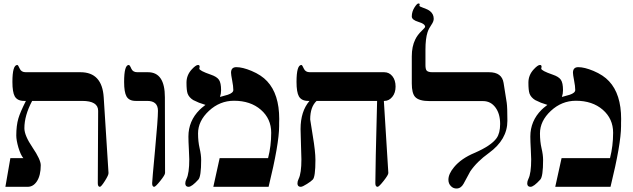

<svg xmlns="http://www.w3.org/2000/svg" viewBox="-20 -1081 3663 1111"><path d="M607.9 -80.1Q608.9 -68.8 587.2 -34.4Q565.4 0 558.1 0Q545.9 0 545.9 -21Q545.9 -28.8 546.9 -229.5Q547.9 -430.2 547.9 -439.9Q547.9 -497.1 455.1 -497.1H166Q121.1 -412.6 121.1 -338.9Q121.1 -296.9 168.5 -227.1Q215.8 -157.2 215.8 -125Q215.8 -65.9 193.4 -31.7Q172.4 0 140.1 0H11.2L40 -166H115.2Q100.1 -182.6 86.4 -227.5Q74.2 -270 74.2 -296.9Q74.2 -354.5 86.4 -396Q96.7 -431.2 129.9 -497.1H119.1Q80.6 -497.1 65.4 -523.4Q51.8 -547.9 51.8 -606.9Q51.8 -705.1 80.1 -705.1Q85 -705.1 94 -684.1Q103 -663.1 128.9 -663.1H445.8Q570.8 -663.1 580.1 -518.1Z M935.1 -80.1Q935.1 -68.8 907.5 -34.4Q879.9 0 872.1 0Q860.4 0 860.4 -21Q860.4 -34.2 877.2 -213.6Q894 -393.1 894 -439.9Q894 -497.1 832 -497.1H765.1Q726.6 -497.1 711.9 -523.4Q698.2 -547.9 698.2 -606.9Q698.2 -705.1 725.1 -705.1Q731 -705.1 739.7 -684.1Q748.5 -663.1 774.4 -663.1H836.4Q934.1 -663.1 934.1 -518.1Z M1595.2 -351.1Q1595.2 -249 1534.2 0H1214.4L1251 -166H1531.2Q1549.3 -235.8 1549.3 -313Q1549.3 -394 1489.3 -446Q1429.2 -498 1334 -498Q1252 -498 1189 -439.5Q1126 -380.9 1126 -309.1Q1126 -262.2 1135 -223.6Q1144 -185.1 1144 -155.8Q1144 -59.6 1127.9 -42Q1089.8 0 1071.3 0Q1052.2 0 1052.2 -20Q1052.2 -32.2 1059.1 -45.9Q1075.2 -78.1 1075.2 -159.2Q1075.2 -174.8 1072.8 -219Q1070.3 -263.2 1070.3 -291Q1070.3 -380.9 1135.3 -445.8Q1143.6 -454.6 1168.9 -474.1L1131.3 -486.8Q1116.2 -494.1 1098.1 -502Q1073.2 -517.6 1065.4 -540Q1059.1 -558.6 1059.1 -603Q1059.1 -646.5 1089.8 -679.7Q1113.3 -705.1 1126 -705.1Q1135.3 -705.1 1135.3 -694.8Q1135.3 -691.9 1134.3 -689.2Q1133.3 -686.5 1133.3 -684.1Q1133.3 -671.9 1200.2 -648.9Q1234.9 -637.2 1247.1 -619.1Q1259.3 -601.1 1259.3 -559.1Q1259.3 -538.1 1252.9 -520Q1275.9 -526.4 1298.3 -532.7Q1330.1 -543.5 1330.1 -560.1Q1330.1 -581.5 1323.5 -615.2Q1316.9 -648.9 1316.9 -660.2Q1316.9 -692.4 1347.7 -692.4Q1383.3 -692.4 1435.1 -670.9Q1493.2 -646.5 1525.9 -610.8Q1595.7 -536.1 1595.7 -392.6Q1595.7 -383.8 1595.2 -369.6Q1595.2 -356 1595.2 -351.1Z M2269 -580.1Q2269 -543.5 2249.8 -520.3Q2230.5 -497.1 2205.1 -497.1H2201.2L2227.1 -80.1Q2227.5 -69.3 2200.2 -34.7Q2172.9 0 2165 0Q2151.9 0 2151.9 -21Q2151.9 -106.9 2162.1 -497.1H1812Q1774.9 -462.4 1774.9 -390.1Q1774.9 -384.8 1790 -294.4Q1805.2 -204.1 1805.2 -155.8Q1805.2 -57.6 1790 -42Q1779.8 -31.2 1756.3 -16.6Q1730.5 0 1720.2 0Q1701.2 0 1701.2 -20Q1701.2 -32.2 1708 -45.9Q1724.1 -78.1 1724.1 -159.2Q1724.1 -175.3 1721.7 -241Q1719.2 -306.6 1719.2 -334Q1719.2 -437 1771 -497.1H1763.2Q1724.6 -497.1 1709.5 -523.4Q1695.8 -547.9 1695.8 -606.9Q1695.8 -705.1 1724.1 -705.1Q1729 -705.1 1738 -684.1Q1747.1 -663.1 1772.9 -663.1H2203.1Q2231.9 -663.1 2250.5 -640.1Q2269 -617.2 2269 -580.1Z M2916 -381.8Q2916 -273.4 2809.1 -195.8Q2739.3 -145.5 2701.2 -89.4Q2681.6 -53.2 2662.1 -17.1Q2647 9.8 2621.1 9.8Q2603 9.8 2589.8 -3.4Q2574.7 -18.1 2574.7 -41Q2574.7 -74.7 2607.4 -113.8Q2648.4 -163.6 2725.1 -195.8Q2822.3 -237.8 2853.5 -281.7Q2874 -310.5 2874 -363.8Q2874 -421.9 2847.7 -458Q2820.3 -496.1 2774.9 -496.1H2465.8Q2403.8 -496.1 2381.8 -520.5Q2362.8 -542 2362.8 -598.1V-754.9Q2362.8 -812 2382.8 -852.5Q2395.5 -878.9 2419.9 -902.3Q2439.9 -921.4 2439.9 -925.8Q2439.9 -942.9 2401.4 -954.3Q2362.8 -965.8 2362.8 -985.8Q2362.8 -1014.2 2379.4 -1039.6Q2393.6 -1061 2400.9 -1061Q2408.7 -1061 2408.7 -1056.2Q2408.7 -1055.2 2407.7 -1052Q2406.7 -1048.8 2406.7 -1047.9Q2406.7 -1043.5 2428.2 -1036.1Q2455.6 -1026.9 2468.3 -1016.6Q2489.7 -999.5 2489.7 -972.2Q2489.7 -957.5 2477.5 -939.5Q2460.9 -915.5 2454.1 -895Q2441.9 -857.4 2441.9 -793.9V-705.1Q2441.9 -681.6 2448.2 -673.3Q2456.5 -663.1 2481.9 -663.1H2810.1Q2884.3 -663.1 2894 -601.1L2912.1 -486.8Q2916 -461.4 2916 -381.8Z M3573.7 -351.1Q3573.7 -249 3512.7 0H3192.9L3229.5 -166H3509.8Q3527.8 -235.8 3527.8 -313Q3527.8 -394 3467.8 -446Q3407.7 -498 3312.5 -498Q3230.5 -498 3167.5 -439.5Q3104.5 -380.9 3104.5 -309.1Q3104.5 -262.2 3113.5 -223.6Q3122.6 -185.1 3122.6 -155.8Q3122.6 -59.6 3106.4 -42Q3068.4 0 3049.8 0Q3030.8 0 3030.8 -20Q3030.8 -32.2 3037.6 -45.9Q3053.7 -78.1 3053.7 -159.2Q3053.7 -174.8 3051.3 -219Q3048.8 -263.2 3048.8 -291Q3048.8 -380.9 3113.8 -445.8Q3122.1 -454.6 3147.5 -474.1L3109.9 -486.8Q3094.7 -494.1 3076.7 -502Q3051.8 -517.6 3043.9 -540Q3037.6 -558.6 3037.6 -603Q3037.6 -646.5 3068.4 -679.7Q3091.8 -705.1 3104.5 -705.1Q3113.8 -705.1 3113.8 -694.8Q3113.8 -691.9 3112.8 -689.2Q3111.8 -686.5 3111.8 -684.1Q3111.8 -671.9 3178.7 -648.9Q3213.4 -637.2 3225.6 -619.1Q3237.8 -601.1 3237.8 -559.1Q3237.8 -538.1 3231.4 -520Q3254.4 -526.4 3276.9 -532.7Q3308.6 -543.5 3308.6 -560.1Q3308.6 -581.5 3302 -615.2Q3295.4 -648.9 3295.4 -660.2Q3295.4 -692.4 3326.2 -692.4Q3361.8 -692.4 3413.6 -670.9Q3471.7 -646.5 3504.4 -610.8Q3574.2 -536.1 3574.2 -392.6Q3574.2 -383.8 3573.7 -369.6Q3573.7 -356 3573.7 -351.1Z"/></svg>

Font: Ezra SIL
Style: Regular
Weight: 400
Designer: Development by SIL's NRSI team. OpenType tables by Ralph Hancock ( hancock@dircon.co.uk )
Foundry: SIL International, Version 2.51: 2007
Version: Version 2.51, 2007